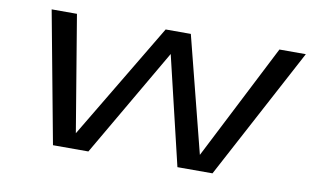

<svg xmlns="http://www.w3.org/2000/svg" viewBox="-64 -713 1389 841"><g transform="rotate(10 630.0 -292.5)"><path d="M212.5 0 103.5 -585H216L302 -69L610.5 -585H722.5L853.5 -70L1116.5 -585H1234L922 0H766L651 -483L370 0Z"/></g></svg>

Font: Anybody UltraExpanded Regular
Style: Italic
Weight: 400
Width: 9
Italic angle: -10°
Designer: Tyler Finck
Foundry: Etcetera Type Company
Version: Version 1.010; ttfautohint (v1.8.3) -l 8 -r 50 -G 200 -x 14 